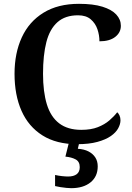

<svg xmlns="http://www.w3.org/2000/svg" viewBox="-20 -744 690 1004"><path d="M383 10Q275 10 202 -36Q129 -82 92.5 -164.5Q56 -247 56 -358Q56 -466 94 -548.5Q132 -631 207.5 -677.5Q283 -724 393 -724Q467 -724 515.5 -709Q564 -694 588 -668Q612 -642 612 -609Q612 -574 582.5 -551Q553 -528 500 -528Q500 -560 489.5 -591Q479 -622 454.5 -643Q430 -664 388 -664Q321 -664 280.5 -628Q240 -592 222.5 -524Q205 -456 205 -358Q205 -264 225 -198.5Q245 -133 289.5 -99Q334 -65 405 -65Q456 -65 491.5 -79Q527 -93 551.5 -114Q576 -135 593 -157Q600 -151 605 -140Q610 -129 610 -115Q610 -95 598 -73Q586 -51 559.5 -32.5Q533 -14 489.5 -2Q446 10 383 10ZM352 240Q342 240 327 238.5Q312 237 296 234.5Q280 232 268 229V171Q286 175 304.5 177Q323 179 336 179Q365 179 381 167Q397 155 397 130Q397 101 375.5 89.5Q354 78 322 75L343 -9H397L387 34Q420 36 443 48Q466 60 478.5 79.5Q491 99 491 126Q491 179 453.5 209.5Q416 240 352 240Z"/></svg>

Font: Noto Rashi Hebrew SemiBold
Style: Regular
Weight: 600
Version: Version 1.006